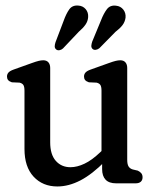

<svg xmlns="http://www.w3.org/2000/svg" viewBox="-20 -656 541 687"><path d="M345.4 -51V-84L343.2 -88.3V-331.3Q343.2 -346 339.1 -352Q335.1 -358.1 325.4 -360.3L298.1 -361.5Q288.5 -364.7 284.5 -369.7Q280.6 -374.7 280.6 -382.1Q280.6 -390.3 285.8 -396.3Q291 -402.3 304.4 -407.1L368.7 -430.1Q385.2 -436.1 394.2 -438.2Q403.1 -440.3 410.5 -440.3Q422.4 -440.3 428.8 -432.9Q435.2 -425.4 435.2 -412.9V-84.4Q435.2 -68 440.1 -60.3Q444.9 -52.6 455.2 -49.6L473.1 -45.4Q481.5 -41.4 485.8 -35.8Q490.1 -30.1 490.1 -21.6Q490.1 -11.3 483.7 -5.7Q477.2 0 465.1 0H395.7Q370.2 0 357.8 -13.1Q345.4 -26.2 345.4 -51ZM67.6 -123V-331.3Q67.6 -346 63.5 -352Q59.5 -358.1 49.8 -360.3L22.5 -361.5Q12.9 -364.7 8.9 -369.7Q5 -374.7 5 -382.1Q5 -390.3 10.2 -396.3Q15.4 -402.3 28.8 -407.1L93.1 -430.1Q109.6 -436.1 118.6 -438.2Q127.5 -440.3 134.9 -440.3Q146.8 -440.3 153.2 -432.9Q159.6 -425.4 159.6 -412.9V-146.7Q159.6 -103.1 179.7 -80.4Q199.8 -57.7 232.1 -57.7Q255.9 -57.7 282.4 -70.3Q308.8 -82.8 338.1 -110.7L354.8 -126.6L376.9 -100L356.7 -79.8Q310 -32.5 267.9 -10.6Q225.8 11.2 185.3 11.2Q132.7 11.2 100.1 -24Q67.6 -59.2 67.6 -123ZM207.6 -581.2Q216.7 -606.8 227.7 -622.3Q238.7 -637.8 259.7 -636.1Q276.3 -635.3 286.5 -623.4Q296.6 -611.4 295.4 -594.8Q294.4 -580.2 285.9 -567.9Q277.4 -555.6 261.9 -542.4L205.3 -482.6Q199.8 -477.6 192.9 -476.4Q185.9 -475.1 181 -479.1Q175.6 -483.6 175.8 -490.4Q176 -497.1 178.6 -504.9ZM341.3 -583Q351 -608.2 362.7 -623.3Q374.3 -638.3 395.3 -635.6Q411.6 -634 421.3 -621.6Q430.9 -609.1 429.2 -592.5Q427 -577.4 418.2 -565.9Q409.3 -554.3 393 -541.9L335.7 -483.6Q329.8 -478.9 322.9 -477.8Q316 -476.6 311.1 -481Q306.2 -485.9 306.8 -492.7Q307.4 -499.5 309.9 -507Z"/></svg>

Font: Fraunces 144pt S100 Black
Style: Regular
Weight: 900
Version: Version 1.000